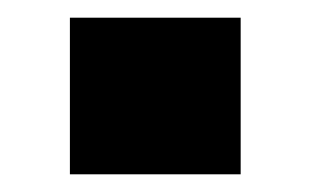

<svg xmlns="http://www.w3.org/2000/svg" viewBox="-20 -386 351 217"><path d="M59 -189V-366H252V-189Z"/></svg>

Font: Nunito Sans 6pt ExtraBold
Style: Regular
Weight: 800
Version: Version 3.101;gftools[0.9.27]